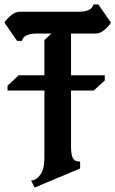

<svg xmlns="http://www.w3.org/2000/svg" viewBox="-78 -813 520 865"><path d="M122 -102V-405H-44V-427L6 -474H122V-632L153 -662H90Q29 -662 21 -629H-1L-58 -711Q-46 -730 -27 -745Q-8 -760 10 -760H274Q335 -760 343 -793H365L422 -711Q410 -692 391 -677Q372 -662 354 -662H242V-474H394V-450L344 -405H242V-154Q242 -117 250 -101Q258 -85 283 -85V-54L78 32L62 0Q84 0 104 -26Q122 -51 122 -102Z"/></svg>

Font: Pirata One
Style: Regular
Weight: 400
Designer: Rodrigo Fuenzalida, Nicolas Massi
Foundry: Rodrigo Fuenzalida, Nicolas Massi
Version: Version 1.001